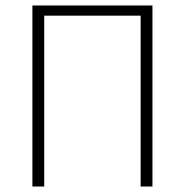

<svg xmlns="http://www.w3.org/2000/svg" viewBox="-20 -679 673 699"><path d="M98 0H141V-622H492V0H535V-659H98Z"/></svg>

Font: Source Sans Pro Light
Style: Regular
Weight: 300
Designer: Paul D. Hunt
Foundry: Adobe Systems Incorporated
Version: Version 3.006;hotconv 1.0.111;makeotfexe 2.5.65597